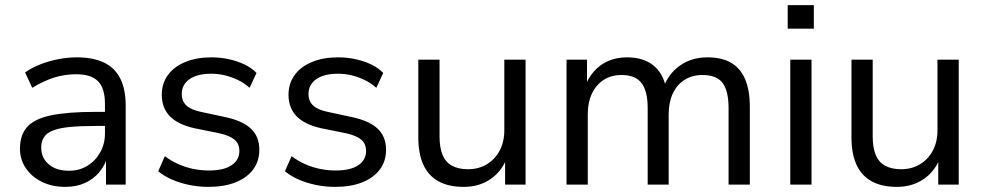

<svg xmlns="http://www.w3.org/2000/svg" viewBox="-20 -721 3844 750"><path d="M235 9Q184 9 144 -10.5Q104 -30 81 -64Q58 -98 58 -140Q58 -194 86.5 -225.5Q115 -257 179.5 -270.5Q244 -284 352 -284H404V-229H354Q294 -229 253 -225Q212 -221 187.5 -211.5Q163 -202 152 -185.5Q141 -169 141 -145Q141 -104 170.5 -79Q200 -54 249 -54Q290 -54 321.5 -73.5Q353 -93 371.5 -126Q390 -159 390 -200V-315Q390 -376 363 -403.5Q336 -431 277 -431Q233 -431 191.5 -418Q150 -405 106 -378L78 -438Q105 -457 138.5 -470Q172 -483 208.5 -490Q245 -497 280 -497Q343 -497 385.5 -477Q428 -457 449.5 -415Q471 -373 471 -307V0H394V-112H401Q391 -76 368 -48.5Q345 -21 311.5 -6Q278 9 235 9Z M794 9Q756 9 719.5 1.5Q683 -6 652 -19.5Q621 -33 598 -52L624 -111Q649 -92 677.5 -79.5Q706 -67 736 -61Q766 -55 796 -55Q854 -55 884.5 -75.5Q915 -96 915 -131Q915 -160 895.5 -176Q876 -192 834 -201L740 -220Q676 -234 644 -266.5Q612 -299 612 -351Q612 -395 636 -428Q660 -461 704 -479Q748 -497 806 -497Q840 -497 873 -490Q906 -483 934.5 -469.5Q963 -456 982 -436L955 -378Q935 -396 910.5 -408Q886 -420 859.5 -426.5Q833 -433 806 -433Q750 -433 720 -411.5Q690 -390 690 -354Q690 -326 708 -309Q726 -292 765 -284L858 -264Q926 -250 959.5 -219Q993 -188 993 -136Q993 -91 968.5 -58.5Q944 -26 899.5 -8.5Q855 9 794 9Z M1289 9Q1251 9 1214.5 1.5Q1178 -6 1147 -19.5Q1116 -33 1093 -52L1119 -111Q1144 -92 1172.5 -79.5Q1201 -67 1231 -61Q1261 -55 1291 -55Q1349 -55 1379.5 -75.5Q1410 -96 1410 -131Q1410 -160 1390.5 -176Q1371 -192 1329 -201L1235 -220Q1171 -234 1139 -266.5Q1107 -299 1107 -351Q1107 -395 1131 -428Q1155 -461 1199 -479Q1243 -497 1301 -497Q1335 -497 1368 -490Q1401 -483 1429.5 -469.5Q1458 -456 1477 -436L1450 -378Q1430 -396 1405.5 -408Q1381 -420 1354.5 -426.5Q1328 -433 1301 -433Q1245 -433 1215 -411.5Q1185 -390 1185 -354Q1185 -326 1203 -309Q1221 -292 1260 -284L1353 -264Q1421 -250 1454.5 -219Q1488 -188 1488 -136Q1488 -91 1463.5 -58.5Q1439 -26 1394.5 -8.5Q1350 9 1289 9Z M1792 9Q1732 9 1692.5 -13Q1653 -35 1633.5 -78Q1614 -121 1614 -185V-488H1697V-187Q1697 -145 1708.5 -116.5Q1720 -88 1745 -74Q1770 -60 1808 -60Q1850 -60 1882 -79.5Q1914 -99 1932 -133Q1950 -167 1950 -212V-488H2033V0H1953V-111H1963Q1942 -53 1897 -22Q1852 9 1792 9Z M2193 0V-488H2273V-380H2264Q2277 -416 2300.5 -442.5Q2324 -469 2356.5 -483Q2389 -497 2429 -497Q2492 -497 2531 -466.5Q2570 -436 2582 -377H2571Q2590 -432 2635.5 -464.5Q2681 -497 2744 -497Q2799 -497 2835.5 -476Q2872 -455 2890.5 -412Q2909 -369 2909 -304V0H2826V-299Q2826 -365 2803 -396.5Q2780 -428 2724 -428Q2684 -428 2654 -409Q2624 -390 2608 -355.5Q2592 -321 2592 -275V0H2510V-299Q2510 -365 2486 -396.5Q2462 -428 2408 -428Q2367 -428 2337.5 -408.5Q2308 -389 2292 -355Q2276 -321 2276 -276V0Z M3057 -609V-701H3159V-609ZM3067 0V-488H3150V0Z M3484 9Q3424 9 3384.5 -13Q3345 -35 3325.5 -78Q3306 -121 3306 -185V-488H3389V-187Q3389 -145 3400.5 -116.5Q3412 -88 3437 -74Q3462 -60 3500 -60Q3542 -60 3574 -79.5Q3606 -99 3624 -133Q3642 -167 3642 -212V-488H3725V0H3645V-111H3655Q3634 -53 3589 -22Q3544 9 3484 9Z"/></svg>

Font: Nunito Sans 11pt
Style: Regular
Weight: 400
Version: Version 3.101;gftools[0.9.27]